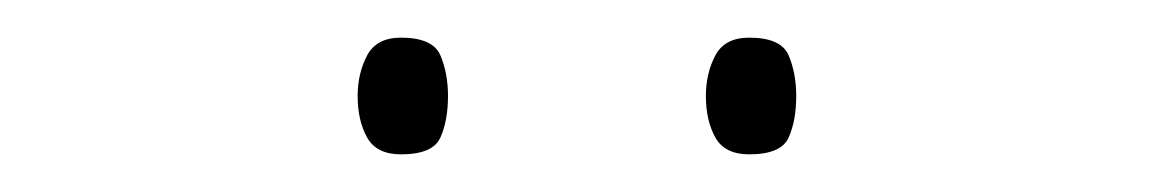

<svg xmlns="http://www.w3.org/2000/svg" viewBox="-20 -729 615 102"><path d="M170 -678Q170 -690 175 -699.5Q180 -709 193 -709Q210 -709 214 -699.5Q218 -690 218 -678Q218 -665 214 -656Q210 -647 193 -647Q180 -647 175 -656Q170 -665 170 -678ZM355 -678Q355 -690 360 -699.5Q365 -709 378 -709Q395 -709 399 -699.5Q403 -690 403 -678Q403 -665 399 -656Q395 -647 378 -647Q365 -647 360 -656Q355 -665 355 -678Z"/></svg>

Font: Noto Sans Khmer UI Thin
Style: Regular
Weight: 100
Designer: Danh Hong and the Monotype Design Team
Foundry: Monotype Imaging Inc.
Version: Version 2.002; ttfautohint (v1.8.4.7-5d5b)